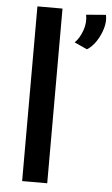

<svg xmlns="http://www.w3.org/2000/svg" viewBox="-55 -817 496 854"><g transform="rotate(5 193.0 -390.0)"><path d="M77 -780H189V0H77ZM384 -769Q390 -741 381 -709.5Q372 -678 354 -650.5Q336 -623 313 -609L256 -635Q277 -655 290 -691Q303 -727 296 -762Z"/></g></svg>

Font: Synthetic SemiBold
Style: Regular
Weight: 600
Designer: Santiago Orozco
Foundry: Typemade
Version: Version 2.000; ttfautohint (v1.8.4.7-5d5b)